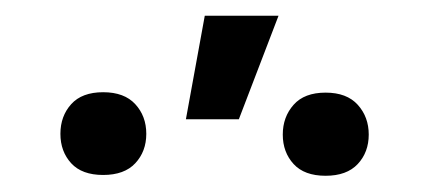

<svg xmlns="http://www.w3.org/2000/svg" viewBox="-20 -836 545 239"><path d="M234.9 -816.4H326.7L277.3 -687.5H211.4ZM55.2 -669.4Q55.2 -691.4 68.6 -706.3Q82 -721.2 108.4 -721.2Q134.8 -721.2 148.4 -706.3Q162.1 -691.4 162.1 -669.4Q162.1 -647.5 148.4 -632.8Q134.8 -618.2 108.4 -618.2Q82 -618.2 68.6 -632.8Q55.2 -647.5 55.2 -669.4ZM332 -668.5Q332 -690.4 345.5 -705.6Q358.9 -720.7 385.3 -720.7Q411.6 -720.7 425.3 -705.6Q439 -690.4 439 -668.5Q439 -646.5 425.3 -631.8Q411.6 -617.2 385.3 -617.2Q358.9 -617.2 345.5 -631.8Q332 -646.5 332 -668.5Z"/></svg>

Font: RobotoInd
Style: Regular
Weight: 400
Designer: Google
Version: Version 2.001101; 2014